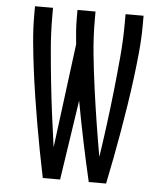

<svg xmlns="http://www.w3.org/2000/svg" viewBox="-53 -781 705 828"><g transform="rotate(5 300.0 -367.5)"><path d="M163 0Q151 -58 140 -115.5Q129 -173 119 -231Q109 -289 100 -347Q91 -405 83.5 -463.5Q76 -522 70.5 -580.5Q65 -639 65 -698V-735H143V-698Q143 -628 149 -557.5Q155 -487 162.5 -416.5Q170 -346 179 -276Q188 -206 198 -136L256 -587Q253 -615 251 -642.5Q249 -670 249 -698V-735H327V-698Q327 -624 334.5 -550.5Q342 -477 352 -404Q362 -331 373.5 -258Q385 -185 398 -112Q409 -185 418.5 -258Q428 -331 436 -404.5Q444 -478 450.5 -551.5Q457 -625 457 -698V-735H535V-698Q535 -639 529.5 -580.5Q524 -522 516.5 -463.5Q509 -405 500 -347Q491 -289 481 -231Q471 -173 460 -115.5Q449 -58 437 0H362Q342 -86 324 -172.5Q306 -259 290 -346L238 0Z"/></g></svg>

Font: Iosevka Extended
Style: Regular
Weight: 400
Width: 7
Monospace: yes
Designer: Belleve Invis
Foundry: Belleve Invis
Version: Version 32.5.0; ttfautohint (v1.8.4)